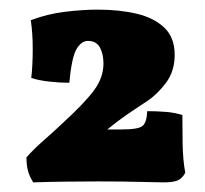

<svg xmlns="http://www.w3.org/2000/svg" viewBox="-20 -787 427 399"><path d="M49 -408Q41 -421 38 -432.5Q35 -444 35 -460Q50 -477 70.5 -495Q91 -513 108 -529Q156 -573 175.5 -599.5Q195 -626 195 -655Q195 -675 187.5 -688.5Q180 -702 163 -702Q149 -702 139 -685Q129 -668 124 -615Q104 -615 82 -617.5Q60 -620 45 -625Q48 -651 48 -685Q48 -719 44 -745Q78 -758 115 -762.5Q152 -767 183 -767Q228 -767 264 -758.5Q300 -750 321.5 -729.5Q343 -709 343 -673Q343 -639 325 -615Q307 -591 286 -577Q257 -558 240.5 -546.5Q224 -535 203 -518H233Q268 -518 276.5 -525.5Q285 -533 286 -556Q306 -556 324.5 -554.5Q343 -553 359 -548Q359 -522 359.5 -488.5Q360 -455 365 -428Q360 -418 351 -413Q342 -408 320 -408Q308 -408 271.5 -409Q235 -410 184 -410Q148 -410 113 -409.5Q78 -409 49 -408Z"/></svg>

Font: Vollkorn Black
Style: Regular
Weight: 900
Designer: Friedrich Althausen
Foundry: Friedrich Althausen
Version: Version 5.000